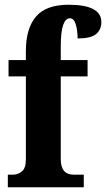

<svg xmlns="http://www.w3.org/2000/svg" viewBox="-20 -789 447 809"><path d="M13 -53H35Q55 -53 72 -66.5Q89 -80 89 -118V-467H16V-536H89V-573Q89 -669 131.5 -719Q174 -769 269 -769Q407 -769 407 -696Q407 -664 385 -645.5Q363 -627 307 -627Q307 -659 299.5 -685.5Q292 -712 275 -712Q256 -712 246 -683.5Q236 -655 236 -591V-536H349V-467H236V-118Q236 -53 291 -53H333V0H13Z"/></svg>

Font: Noto Serif CondExtraBold
Style: Regular
Weight: 800
Width: 3
Designer: Monotype Design Team
Foundry: Monotype Imaging Inc.
Version: Version 1.001